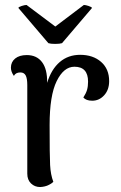

<svg xmlns="http://www.w3.org/2000/svg" viewBox="-20 -744 487 774"><path d="M420 -417Q420 -382 400 -360Q380 -338 352 -338Q327 -338 316 -351Q327 -368 331 -382Q335 -396 335 -415Q335 -475 280 -475Q237 -475 208.5 -417Q180 -359 180 -240Q180 -117 182 -78.5Q184 -40 195 -11Q187 -3 173.5 3Q160 9 142 10Q120 10 105 -4.5Q90 -19 90 -44V-401Q90 -428 83.5 -440Q77 -452 62 -452Q43 -452 36 -438Q24 -455 24 -471Q24 -494 41 -508Q58 -522 88 -522Q128 -522 149.5 -493.5Q171 -465 170 -410Q187 -465 221 -494Q255 -523 303 -523Q355 -523 387.5 -494.5Q420 -466 420 -417ZM203 -637 318 -724Q325 -724 337 -720Q349 -716 351 -712L230 -570Q221 -567 202 -567Q184 -567 175 -570L54 -712Q55 -716 67.5 -720Q80 -724 87 -724Z"/></svg>

Font: Arima Madurai Medium
Style: Regular
Weight: 500
Designer: Joana Correia and Natanael Gama
Foundry: NDISCOVER
Version: Version 1.020